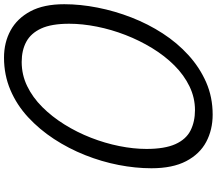

<svg xmlns="http://www.w3.org/2000/svg" viewBox="-80 -956 1055 934"><g transform="rotate(-90 447.0 -488.5)"><path d="M357 19Q283 19 224 -12.5Q165 -44 130.5 -110Q96 -176 96 -279Q96 -356 112 -438.5Q128 -521 160 -601.5Q192 -682 238.5 -753Q285 -824 344.5 -879Q404 -934 477 -965Q550 -996 634 -996Q708 -996 766.5 -964Q825 -932 859.5 -867.5Q894 -803 894 -703Q894 -625 877.5 -541Q861 -457 829.5 -376Q798 -295 752 -224Q706 -153 646 -98.5Q586 -44 514 -12.5Q442 19 357 19ZM379 -67Q439 -67 494 -93.5Q549 -120 596 -167Q643 -214 680.5 -275.5Q718 -337 744.5 -405.5Q771 -474 785 -544.5Q799 -615 799 -679Q799 -765 776 -815Q753 -865 711.5 -887.5Q670 -910 613 -910Q551 -910 496 -883.5Q441 -857 394 -810Q347 -763 309 -702Q271 -641 244.5 -573Q218 -505 204 -435.5Q190 -366 190 -303Q190 -214 213.5 -162Q237 -110 280 -88.5Q323 -67 379 -67Z"/></g></svg>

Font: Playwrite IE
Style: Regular
Weight: 400
Designer: Veronika Burian, José Scaglione
Foundry: TypeTogether
Version: Version 1.002